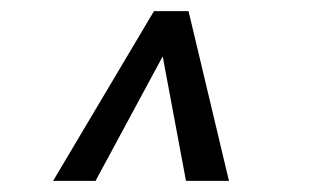

<svg xmlns="http://www.w3.org/2000/svg" viewBox="-20 -670 558 344"><path d="M271.5 -569 313.2 -346H390.2L317.8 -650H255.8L75.2 -346H151.2Z"/></svg>

Font: Linux Biolinum O 
Style: Bold Italic
Weight: 700
Designer: Philipp H. Poll
Foundry: Philipp H. Poll
Version: Version 1.3.2